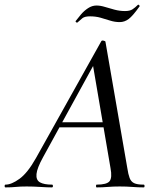

<svg xmlns="http://www.w3.org/2000/svg" viewBox="-58 -814 680 834"><path d="M-34 0Q-38 0 -38 -6Q-38 -12 -34 -12Q-8 -12 27 -37.5Q62 -63 98 -127L382 -635Q384 -639 391.5 -637.5Q399 -636 400 -633L495 -84Q499 -57 505 -41Q511 -25 524.5 -18.5Q538 -12 566 -12Q570 -12 570 -6Q570 0 566 0Q542 0 517 -2Q492 -4 462 -4Q433 -4 410 -2Q387 0 362 0Q359 0 359 -6Q359 -12 362 -12Q406 -12 418 -27Q430 -42 422 -84L344 -541L378 -585L129 -131Q103 -84 100.5 -58Q98 -32 115.5 -22Q133 -12 168 -12Q172 -12 172 -6Q172 0 167 0Q147 0 117 -2Q87 -4 58 -4Q29 -4 10.5 -2Q-8 0 -34 0ZM186 -261 201 -283H418L420 -261ZM278 -716Q276 -715 272.5 -717.5Q269 -720 271 -723Q280 -735 293.5 -751Q307 -767 324.5 -778.5Q342 -790 361 -790Q378 -790 397.5 -784Q417 -778 439.5 -772Q462 -766 485 -766Q506 -766 517.5 -773.5Q529 -781 541 -793Q543 -795 546.5 -791.5Q550 -788 548 -786Q519 -745 501 -731.5Q483 -718 462 -718Q441 -718 420.5 -724.5Q400 -731 379 -737Q358 -743 333 -743Q310 -743 300 -735Q290 -727 278 -716Z"/></svg>

Font: Cormorant Garamond Light Medium
Style: Italic
Weight: 500
Italic angle: -10°
Version: Version 4.001